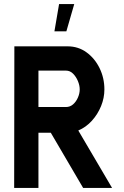

<svg xmlns="http://www.w3.org/2000/svg" viewBox="-20 -929 614 949"><path d="M534 0H391L231 -273H170V0H50L51 -700H314Q367 -700 408 -670Q449 -640 472.5 -591.5Q496 -543 496 -487Q496 -445 479.5 -404.5Q463 -364 434 -332Q405 -300 367 -284ZM374 -487Q374 -507 365 -528.5Q356 -550 341 -565Q326 -580 306 -580H170V-400H306Q326 -400 341 -413Q356 -426 365 -446.5Q374 -467 374 -487ZM249 -774H308L347 -909H272Z"/></svg>

Font: Kulim Park
Style: Bold
Weight: 700
Designer: Noponies / Dale Sattler
Foundry: Noponies
Version: Version 1.000; ttfautohint (v1.8.3)